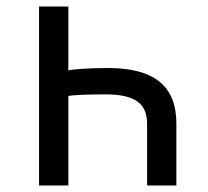

<svg xmlns="http://www.w3.org/2000/svg" viewBox="-20 -570 640 590"><path d="M100 -550V0H190V-275C202 -278 250 -280 304 -280C393 -280 432 -253 432 -190V0H522V-190C522 -307 453 -362 307 -361C255 -361 205 -357 190 -354V-550Z"/></svg>

Font: Tekne LDO
Style: Regular
Weight: 400
Monospace: yes
Designer: Alessio Laiso, Mario Rullo, Paolo Rosset
Foundry: Alessio Laiso
Version: Version 1.000;hotconv 1.0.109;makeotfexe 2.5.65596